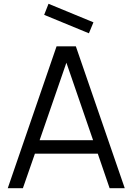

<svg xmlns="http://www.w3.org/2000/svg" viewBox="-20 -995 700 1015"><path d="M450 -819 213.5 -916.5 236.5 -975 474 -877ZM497 -182.5H164.5L101 0H21L279 -750H381L639.5 0H559.5ZM472 -254 331 -663.5 189.5 -254Z"/></svg>

Font: Russisch Sans
Style: Regular
Weight: 400
Designer: Michael Sharanda (font) & Cristiano Sobral (main changes)
Foundry: Michael Sharanda
Version: Version 2.00;October 25, 2020;FontCreator 13.0.0.2681 64-bit